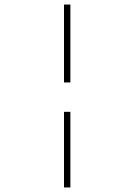

<svg xmlns="http://www.w3.org/2000/svg" viewBox="-20 -672 590 843"><path d="M261 -310V-652H289V-310ZM261 151V-181H289V151Z"/></svg>

Font: Inconsolata SemiExpanded ExtraLight
Style: Regular
Weight: 200
Width: 6
Monospace: yes
Designer: Raph Levien, Cyreal, Brenton Simpson
Foundry: Raph Levien, Cyreal, Google
Version: Version 3.001; ttfautohint (v1.8.2.53-6de2)